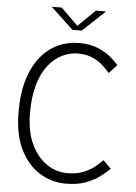

<svg xmlns="http://www.w3.org/2000/svg" viewBox="-64 -1024 770 1087"><g transform="rotate(5 321.5 -480.5)"><path d="M352 15Q270 15 201.2 -27.8Q132.5 -70.5 91.2 -155.5Q50 -240.5 50 -367Q50 -477 75.2 -556Q100.5 -635 143.8 -685.8Q187 -736.5 242.2 -760.8Q297.5 -785 358 -785Q421 -785 466.2 -765.8Q511.5 -746.5 540.5 -721.5Q569.5 -696.5 584 -679L539 -630Q522.5 -650 498.2 -672Q474 -694 439.5 -709.5Q405 -725 357 -725Q312 -725 269 -704.8Q226 -684.5 191 -641.5Q156 -598.5 135.5 -530.5Q115 -462.5 115 -367Q115 -263 148.5 -191.2Q182 -119.5 236.5 -82.2Q291 -45 354 -45Q408.5 -45 447.2 -61Q486 -77 511.8 -98.5Q537.5 -120 553 -136L598 -91Q575.5 -68.5 542.5 -44Q509.5 -19.5 462.8 -2.2Q416 15 352 15ZM185 -976H242L339 -881L437 -976H494L366 -856H313Z"/></g></svg>

Font: Junction Light
Style: Regular
Weight: 300
Designer: Caroline Hadilaksono
Foundry: Caroline Hadilaksono, Tyler Finck, The League of Moveable Type
Version: Version 2.000; ttfautohint (v1.8.3)